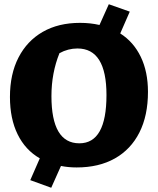

<svg xmlns="http://www.w3.org/2000/svg" viewBox="-20 -778 745 907"><path d="M342 13Q303 13 268 6L222 109L123 73L168 -30Q100 -69 63.5 -143Q27 -217 27 -320Q27 -428 67.5 -506.5Q108 -585 182 -627.5Q256 -670 358 -670Q407 -670 450 -660L494 -758L593 -723L548 -620Q611 -580 645 -509.5Q679 -439 679 -344Q679 -232 638.5 -152Q598 -72 522.5 -29.5Q447 13 342 13ZM355 -101Q483 -101 483 -329Q483 -549 346 -549Q302 -549 261 -527Q223 -433 223 -324Q223 -101 355 -101Z"/></svg>

Font: Piazzolla SC ExtraBold
Style: Regular
Weight: 800
Designer: Juan Pablo del Peral
Foundry: Huerta Tipografica
Version: Version 1.330